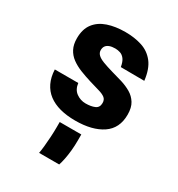

<svg xmlns="http://www.w3.org/2000/svg" viewBox="-192 -679 983 1063"><g transform="rotate(30 300.0 -147.0)"><path d="M301.5 8.5Q247.5 8.5 204.2 -3Q161 -14.5 130.2 -37.8Q99.5 -61 82.2 -96.8Q65 -132.5 63 -180.5H213Q217.5 -141.5 244.2 -122Q271 -102.5 304 -102.5Q338.5 -102.5 361.8 -112.5Q385 -122.5 385 -151.5Q385 -173 370.8 -184Q356.5 -195 329.8 -202.5Q303 -210 265.5 -221.5Q228 -233 195 -246.2Q162 -259.5 136.5 -278.2Q111 -297 96.8 -324.5Q82.5 -352 82.5 -391.5Q82.5 -450 110.2 -486.2Q138 -522.5 186.8 -539Q235.5 -555.5 299 -555.5Q358 -555.5 405.5 -540Q453 -524.5 484 -485Q515 -445.5 523.5 -373.5L373 -374.5Q367.5 -406.5 355.5 -422.2Q343.5 -438 327.8 -443.2Q312 -448.5 295.5 -448.5Q274 -448.5 259.2 -443Q244.5 -437.5 237 -427Q229.5 -416.5 229.5 -400.5Q229.5 -384 241.8 -371.8Q254 -359.5 280 -349.5Q306 -339.5 346 -328Q379 -319 412.8 -308.8Q446.5 -298.5 474.8 -282Q503 -265.5 520.2 -237.8Q537.5 -210 537.5 -165Q537.5 -77.5 473.8 -34.5Q410 8.5 301.5 8.5ZM218.5 263Q222 245.5 225 216.5Q228 187.5 230 153.8Q232 120 232 89.5V58H370V94.5Q370 130 366.8 162Q363.5 194 358.2 219.8Q353 245.5 347 263Z"/></g></svg>

Font: Spline Sans Mono
Style: Regular
Weight: 400
Monospace: yes
Designer: Eben Sorkin, Mirko Velimirovic
Foundry: Sorkin Type
Version: Version 1.004